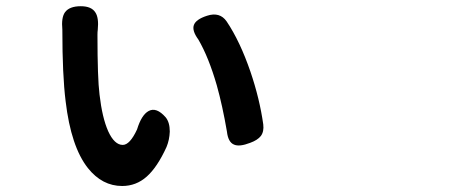

<svg xmlns="http://www.w3.org/2000/svg" viewBox="-20 -580 1540 630"><path d="M380.9 30.3Q315.4 30.3 268.6 -28.3Q212.9 -98.6 195.3 -248Q184.6 -334 184.6 -480.5Q184.6 -481.4 184.6 -482.4Q180.7 -522.5 193.4 -540Q208 -559.6 245.1 -559.6Q280.3 -559.6 293 -539.1Q304.7 -521.5 300.8 -482.4Q299.8 -475.6 299.8 -465.8Q299.8 -323.2 306.6 -269.5Q315.4 -193.4 335 -149.4Q355.5 -104.5 382.8 -104.5Q406.2 -104.5 429.7 -155.3Q444.3 -203.1 467.8 -215.8Q493.2 -229.5 523.4 -195.3Q537.1 -178.7 537.1 -148.4Q536.1 -121.1 526.4 -97.7Q496.1 -31.2 461.4 -0.5Q426.8 30.3 380.9 30.3ZM748 -105.5Q728.5 -113.3 724.6 -148.4Q710 -233.4 691.4 -299.8Q665 -391.6 630.9 -450.2Q609.4 -479.5 616.2 -498Q623 -516.6 659.2 -528.3Q701.2 -542 723.6 -509.8Q767.6 -444.3 801.8 -344.7Q832 -255.9 843.8 -171.9Q846.7 -148.4 835.9 -133.8Q825.2 -120.1 800.8 -111.3Q765.6 -97.7 748 -105.5Z"/></svg>

Font: Bpmf GenSen Rounded B
Style: B
Weight: 700
Foundry: But Ko
Version: Version 1.320